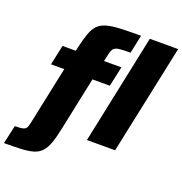

<svg xmlns="http://www.w3.org/2000/svg" viewBox="-221 -884 1161 1223"><g transform="rotate(20 359.0 -272.0)"><path d="M430 0 586 -743H778L621 0ZM-60 199 -32 74Q7 74 24 69Q41 64 46.5 52.5Q52 41 56 23L140 -375H50L79 -510H169L174 -534Q188 -595 202 -634Q216 -673 238 -695Q260 -717 296 -727Q332 -737 388 -739.5Q444 -742 527 -742L501 -618Q448 -618 422.5 -614.5Q397 -611 387 -598.5Q377 -586 371 -558L360 -510H478L449 -375H331L256 -18Q243 47 228.5 87.5Q214 128 193 151Q172 174 140 184Q108 194 59.5 196.5Q11 199 -60 199Z"/></g></svg>

Font: Saira ExtraBold
Style: Italic
Weight: 800
Italic angle: -12°
Designer: Hector Gatti with collaboration of the Omnibus-Type team
Foundry: Omnibus-Type
Version: Version 1.100; ttfautohint (v1.8.3)